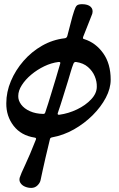

<svg xmlns="http://www.w3.org/2000/svg" viewBox="-20 -634 582 939"><path d="M132.7 285Q116.9 285 102.2 278.8Q87.5 272.5 80 260.8Q72.5 249.1 76.5 234.5Q81.7 217.5 103.2 172.2Q124.7 126.9 155.7 48.2Q158.7 40 149.3 38.9Q83.1 28.7 46.5 -18.7Q10 -66.2 10.8 -129.1Q10.8 -184.2 33.3 -237.5Q55.8 -290.9 95.2 -336.2Q134.6 -381.4 186.1 -410.7Q237.5 -440 296.1 -446.8Q306.4 -447.8 309.2 -458.1Q318.6 -492.5 326.2 -523.3Q333.7 -554.1 342.6 -580.7Q349 -601.1 356.2 -607.3Q363.4 -613.5 381.4 -613.5Q409.7 -613.5 423.3 -600.9Q436.9 -588.3 431.3 -566.8Q428.2 -558.1 417.9 -532.7Q407.7 -507.2 386.4 -453Q385.4 -449.1 385.6 -446.7Q385.8 -444.3 392.3 -442.5Q448.2 -424.9 484.8 -373.5Q521.3 -322.2 521.3 -244.3Q521.3 -201.2 497.6 -156.2Q473.9 -111.2 433.3 -70.6Q392.7 -30.1 341.5 -1.1Q290.4 27.8 233.7 38Q225 39.7 223.9 48Q210.8 102.2 202.6 137.2Q194.3 172.2 189.1 197.4Q183.8 222.6 178.2 248Q175.2 261.3 162.8 273.2Q150.5 285 132.7 285ZM191.3 -76.9Q199.3 -76.9 201.1 -83.5Q208.3 -104.1 215.9 -128.7Q223.5 -153.4 229.8 -173.9L253.7 -252.4Q258.1 -267.5 264 -287.7Q269.9 -307.9 274.1 -321.7Q278.1 -331.9 266.4 -330.9Q231.2 -326.6 196.5 -309.9Q161.8 -293.2 133 -269.1Q104.2 -245 86.8 -217.7Q69.3 -190.4 69.3 -164.8Q68.5 -143.2 83.4 -122.9Q98.3 -102.7 126.3 -90.2Q154.4 -77.6 191.3 -76.9ZM271.3 -73Q314.9 -79 356.6 -98.9Q398.3 -118.8 425.8 -148.1Q453.4 -177.4 453.4 -209.5Q454.2 -235.1 443.4 -260.9Q432.7 -286.7 410.2 -306.2Q387.8 -325.8 352 -330.9Q342.8 -332.1 338.9 -321.7Q332.1 -304.7 325.3 -281.1Q318.5 -257.5 313.1 -239.9L287.2 -156.6Q282.3 -139.8 275.3 -118.9Q268.3 -98 262.8 -81.6Q259 -71 271.3 -73Z"/></svg>

Font: EB Garamond
Style: Italic
Weight: 400
Italic angle: -17.2°
Designer: Georg Duffner and Octavio Pardo
Foundry: Georg Duffner
Version: Version 1.001